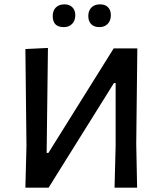

<svg xmlns="http://www.w3.org/2000/svg" viewBox="-20 -865 750 885"><path d="M277 -845Q300 -845 313.5 -831.5Q327 -818 327 -795Q327 -770 312.5 -755Q298 -740 274 -740Q223 -740 223 -791Q223 -816 237.5 -830.5Q252 -845 277 -845ZM441 -845Q465 -845 478 -831.5Q491 -818 491 -795Q491 -770 476.5 -755Q462 -740 438 -740Q414 -740 400.5 -753.5Q387 -767 387 -791Q387 -816 401.5 -830.5Q416 -845 441 -845ZM97 0 102 -193 97 -639 201 -644 195 -160H203L504 -642H613L608 -202L612 0H508L513 -193V-482H505L204 0Z"/></svg>

Font: Alegreya Sans SC Medium
Style: Regular
Weight: 500
Designer: Juan Pablo del Peral
Foundry: Huerta Tipografica
Version: Version 2.001;PS 002.001;hotconv 1.0.88;makeotf.lib2.5.64775